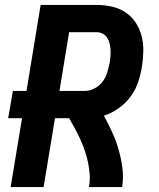

<svg xmlns="http://www.w3.org/2000/svg" viewBox="-20 -755 640 775"><path d="M23 0 69 -278H13L32 -388H87L144 -735H369Q401 -735 431 -728.5Q461 -722 486 -705.5Q511 -689 527.5 -664Q544 -639 551.5 -610Q559 -581 558.5 -549.5Q558 -518 553 -486Q548 -455 537.5 -423.5Q527 -392 507 -365Q487 -338 459 -318Q431 -298 399 -288Q417 -256 432.5 -222Q448 -188 458.5 -152Q469 -116 474 -77.5Q479 -39 473 0H339Q344 -26 342 -51.5Q340 -77 335 -101Q330 -125 322 -148Q314 -171 304 -193Q294 -215 282.5 -236Q271 -257 259 -278H202L156 0ZM323 -388Q343 -388 362.5 -398.5Q382 -409 394.5 -426Q407 -443 413 -463Q419 -483 423 -503Q425 -516 426 -529.5Q427 -543 426 -556Q425 -569 422 -581Q419 -593 412 -603.5Q405 -614 394 -619.5Q383 -625 369 -625H259L220 -388Z"/></svg>

Font: Iosevka Curly XBdEx
Style: Italic
Weight: 800
Width: 7
Italic angle: -9°
Monospace: yes
Designer: Belleve Invis
Foundry: Belleve Invis
Version: Version 11.1.0; ttfautohint (v1.8.3)